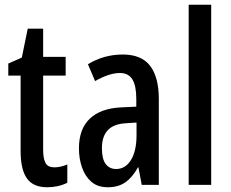

<svg xmlns="http://www.w3.org/2000/svg" viewBox="-20 -780 974 810"><path d="M209 -74Q222 -74 235.5 -77Q249 -80 264 -86V-9Q226 10 179 10Q120 10 93.5 -27.5Q67 -65 67 -142V-461H15V-512L72 -537L97 -659H162V-540H257V-461H162V-148Q162 -111 172 -92.5Q182 -74 209 -74Z M498 -550Q577 -550 613.5 -502Q650 -454 650 -362V0H578L564 -74H562Q539 -32 509 -11Q479 10 435 10Q392 10 365.5 -13Q339 -36 326 -73.5Q313 -111 313 -154Q313 -236 359 -279.5Q405 -323 491 -327L555 -330V-363Q555 -418 538.5 -445Q522 -472 486 -472Q441 -472 381 -438L351 -509Q418 -550 498 -550ZM511 -260Q410 -255 410 -155Q410 -109 426 -88Q442 -67 470 -67Q509 -67 532.5 -105Q556 -143 556 -210V-263Z M871 0H776V-760H871Z"/></svg>

Font: Noto Sans Telugu ExtraCondensed Medium
Style: Regular
Weight: 500
Width: 2
Designer: Jelle Bosma - Monotype Design Team
Foundry: Monotype Imaging Inc.
Version: Version 2.005; ttfautohint (v1.8.4.7-5d5b)